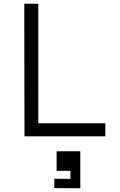

<svg xmlns="http://www.w3.org/2000/svg" viewBox="-20 -730 640 1028"><path d="M544 0H111L110 -710H185V-70H544ZM271 277V227L357 228V185H283V80H410V278Z"/></svg>

Font: Orbit
Style: Regular
Weight: 400
Designer: Sooun Cho
Foundry: JAMO
Version: Version 1.000; ttfautohint (v1.8.4.7-5d5b);gftools[0.9.29]